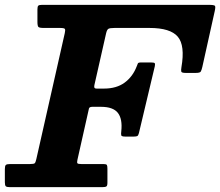

<svg xmlns="http://www.w3.org/2000/svg" viewBox="-65 -770 906 790"><path d="M-45 -20V-74.5Q-45 -87.5 -41 -91.2Q-37 -95 -24 -95H58Q74.5 -95 78 -98.5Q81.5 -102 84.5 -115.5L201.5 -633.5Q204.5 -646.5 202 -650.8Q199.5 -655 182 -655H115Q97.5 -655 93.2 -659Q89 -663 89 -680.5V-731Q89 -743 92.5 -746.5Q96 -750 107.5 -750H794.5Q816.5 -750 819.5 -745.8Q822.5 -741.5 818.5 -724L767.5 -494.5Q764.5 -481.5 761.2 -475.8Q758 -470 741 -470H698.5Q682 -470 680.8 -475.8Q679.5 -481.5 681.5 -493.5Q697 -583 666.5 -619Q636 -655 550 -655H406.5Q387.5 -655 381.2 -651.5Q375 -648 371.5 -632.5L323.5 -420.5Q322 -414.5 323.2 -410Q324.5 -405.5 333 -405.5H362.5Q414.5 -405.5 448 -430.2Q481.5 -455 497.5 -497Q500.5 -504.5 502.2 -508.8Q504 -513 515 -513H556.5Q569 -513 571.5 -510Q574 -507 572 -497.5L506.5 -222Q504 -212.5 500 -210.2Q496 -208 484.5 -208H451Q435.5 -208 434 -213Q432.5 -218 434 -230Q439.5 -280.5 420 -305.5Q400.5 -330.5 350.5 -330.5H315Q303 -330.5 301 -323.5L253.5 -112Q251 -101 253.8 -98Q256.5 -95 270 -95H361.5Q372.5 -95 374.8 -91Q377 -87 377 -75.5V-18Q377 -5.5 372.5 -2.8Q368 0 356 0H-25Q-37 0 -41 -3.5Q-45 -7 -45 -20Z"/></svg>

Font: Besley*
Style: Bold Italic
Weight: 700
Italic angle: -13°
Designer: Owen Earl
Foundry: indestructible type*
Version: Version 2.000; ttfautohint (v1.8.3)